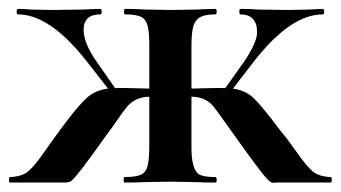

<svg xmlns="http://www.w3.org/2000/svg" viewBox="-21 -406 758 427"><path d="M714.8 0H595.2Q593.3 0 586.2 0.5Q579.1 1 562 -21Q544.9 -43 522.5 -74Q500 -105 481.9 -130.6Q463.9 -156.2 454.1 -168.9Q436 -190.9 404.8 -190.9V-81.1Q404.3 -25.9 423.8 -17.1Q434.6 -12.2 458 -12.2Q460.9 -12.2 460.9 -6.1Q460.9 0 458 0Q430.2 0 415 -1L358.9 -2L300.8 -1Q284.7 0 255.9 0Q253.9 0 253.9 -6.1Q253.9 -12.2 255.9 -12.2Q279.8 -12.2 291.5 -17.1Q303.2 -22 307.1 -36.4Q311 -50.8 311 -81.1V-190.9Q280.3 -190.4 261.7 -168.9Q252 -157.2 230 -125L209 -96.2Q146.5 -7.8 135.7 -2.4Q130.9 0 120.1 0H1Q-1 0 -1 -6.1Q-1 -12.2 1 -12.2Q27.8 -13.2 42 -25.1Q56.2 -37.1 78.6 -69.6Q101.1 -102.1 127 -136.2Q152.8 -170.4 171.4 -187.7Q189.9 -205.1 219.2 -209L173.8 -267.1Q90.8 -374 19 -374Q16.1 -374 16.1 -380.1Q16.1 -386.2 19 -386.2Q36.1 -386.2 45.9 -384.8L96.2 -383.8L164.1 -384.8Q177.2 -385.7 202.1 -386.2Q205.1 -386.2 205.1 -380.1Q205.1 -374 202.1 -374Q165 -374 165 -339.8Q165 -310.1 193.8 -269L234.9 -210Q251 -210.9 311 -209V-305.2Q311 -335 307.1 -349.4Q303.2 -363.8 292 -368.9Q280.8 -374 256.8 -374Q254.9 -374 254.9 -380.1Q254.9 -386.2 256.8 -386.2Q284.7 -386.2 300.8 -384.8L358.9 -383.8L416 -384.8Q432.1 -385.7 458 -386.2Q460.9 -386.2 460.9 -380.1Q460.9 -374 458 -374Q435.1 -374 424.1 -367.9Q413.1 -361.8 408.9 -347.4Q404.8 -333 404.8 -303.2V-209Q463.9 -210.9 480 -210L522 -269Q550.8 -312 550.8 -334Q550.8 -374 513.2 -374Q511.2 -374 511.2 -380.1Q511.2 -386.2 513.2 -386.2Q539.1 -386.2 551.8 -384.8L620.1 -383.8L668.9 -384.8Q678.7 -385.7 696.8 -386.2Q699.7 -386.2 700 -380.1Q700.2 -374 696.8 -374Q624.5 -374 542 -267.1L497.1 -209Q524.9 -205.1 543 -188Q561 -170.9 602.1 -116.2Q621.1 -93.3 640.6 -65.2Q660.2 -37.1 674.1 -25.1Q688 -13.2 714.8 -12.2Q716.8 -12.2 716.8 -6.1Q716.8 0 714.8 0Z"/></svg>

Font: Cormorant-Bold
Style: Bold
Weight: 700
Designer: Christian Thalmann (Catharsis Fonts)
Version: Version 3.000